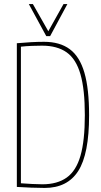

<svg xmlns="http://www.w3.org/2000/svg" viewBox="-20 -916 500 946"><path d="M200 10Q169 10 133 8.5Q97 7 63 5V-703Q138 -710 197 -710Q275 -710 324 -673.5Q373 -637 396 -557.5Q419 -478 419 -348Q419 -157 365.5 -73.5Q312 10 200 10ZM189 -8Q262 -8 308.5 -41Q355 -74 376.5 -148.5Q398 -223 398 -349Q398 -475 376.5 -550Q355 -625 308.5 -658Q262 -691 187 -691Q168 -691 138.5 -690Q109 -689 83 -686V-13Q107 -11 138.5 -9.5Q170 -8 189 -8ZM312 -896 227 -738H208L122 -896H142L218 -762L293 -896Z"/></svg>

Font: Georama SemiCondensed Thin
Style: Regular
Weight: 100
Width: 4
Designer: Jean-Baptiste Levee
Foundry: Production Type
Version: Version 1.000